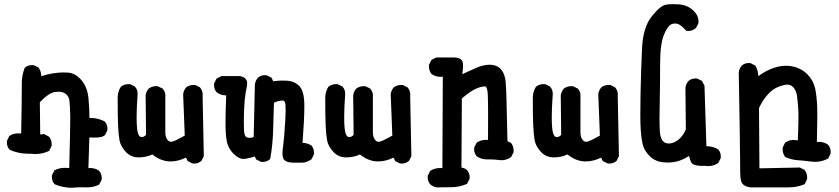

<svg xmlns="http://www.w3.org/2000/svg" viewBox="-20 -768 4040 925"><path d="M178.7 -400.9Q234.9 -418.9 285.6 -418.9Q298.3 -418.9 310.5 -418Q344.7 -414.6 372.8 -381.3Q400.9 -348.1 406.2 -294.9Q410.6 -247.6 411.1 -199.2Q415.5 -199.7 419.9 -199.7Q449.7 -199.7 484.4 -183.1L485.4 -181.6Q497.6 -168 497.6 -147.5Q497.6 -144.5 497.1 -139.6L485.8 -117.2Q478.5 -110.8 468.3 -108.4Q454.6 -105 433.6 -105Q423.3 -105 410.6 -106L405.8 42Q409.7 41.5 412.4 41.5Q415 41.5 418.5 41.5Q421.9 41.5 427.2 42.5Q432.6 43.5 437.5 44.9Q447.8 47.9 457.5 54.7L458 55.7Q470.2 69.3 470.2 89.8Q470.2 92.8 469.7 97.7L458 121.1L455.6 122.1Q430.2 134.8 399.9 134.8Q395.5 134.8 387.9 134.5Q380.4 134.3 369.6 134.3Q348.6 134.3 327.6 136.7H327.1Q282.7 136.7 243.2 119.6L242.2 118.2Q230 104.5 230 84Q230 81.1 230.5 76.2L242.2 52.7L244.1 51.8Q265.1 40.5 293 40.5Q303.2 40.5 313.5 41.5Q318.4 -137.2 318.4 -195.8Q318.4 -205.6 318.4 -211.9Q317.4 -256.3 314.5 -282.2Q312 -305.2 294.4 -317.4Q281.7 -326.2 261.7 -326.2Q253.9 -326.2 244.6 -324.7Q213.9 -319.8 171.9 -275.4L173.8 -120.1L192.9 -122.1L216.3 -109.4L217.3 -108.4Q229 -92.8 229 -72.3Q229 -69.3 228.5 -64.5L216.8 -41L214.4 -40Q185.1 -25.9 149.9 -25.9Q138.7 -25.9 126.5 -27.3Q122.1 -27.3 117.7 -27.3Q68.8 -27.3 26.4 -46.4L25.4 -47.9Q13.2 -61.5 13.2 -82Q13.2 -85 13.7 -89.8L24.9 -112.8L26.4 -113.8Q42.5 -125.5 69.3 -125.5Q75.2 -125.5 82 -125Q85 -281.7 85 -338.9V-366.7Q85 -405.3 99.1 -441.4L100.6 -442.4Q114.3 -454.6 134.8 -454.6Q137.7 -454.6 142.6 -454.1L165.5 -442.9L166.5 -440.9Q178.7 -423.8 178.7 -401.4Q178.7 -400.9 178.7 -400.9Z M663.1 -107.9Q675.3 -107.9 683.6 -118.7L681.6 -308.1Q684.1 -326.7 695.8 -340.8Q711.9 -353 732.4 -353Q735.4 -353 740.2 -352.5L763.7 -341.3L764.6 -339.8Q776.9 -326.2 776.9 -305.7Q776.9 -302.7 776.4 -299.3V-130.9Q776.4 -104 789.6 -91.3Q795.4 -85 804.2 -85Q810.1 -85 817.6 -88.1Q825.2 -91.3 833.5 -95.2Q849.6 -103 870.1 -114.7L862.3 -314Q864.7 -332.5 876.5 -346.7Q892.6 -358.9 913.1 -358.9Q916 -358.9 920.9 -358.4L943.4 -347.2L944.3 -345.7Q956.5 -332 956.5 -311.5Q956.5 -308.6 956.1 -305.2L961.9 -15.6L950.7 6.8L949.2 7.8Q935.5 20 915 20Q912.1 20 907.2 19.5L883.8 7.8L876 -8.8Q838.4 9.8 801.8 9.8Q755.9 9.8 713.9 -23.9Q684.6 -9.8 648.4 -9.8Q609.9 -9.8 585.4 -36.9Q561 -64 555.7 -92.3Q550.8 -119.1 548.8 -165.5Q546.9 -211.9 546.9 -295.9Q546.9 -325.7 561.5 -349.1L562.5 -350.1L563.5 -351.1Q579.1 -362.8 599.6 -362.8Q602.5 -362.8 607.4 -362.3L629.9 -351.1L630.9 -349.6Q643.1 -335.9 643.1 -315.4Q643.1 -312.5 642.6 -309.1Q638.2 -243.2 638.2 -207.5Q638.2 -171.9 640.1 -152.8Q643.1 -121.1 652.3 -111.8Q655.3 -108.9 658.2 -108.4Q661.1 -107.9 663.1 -107.9Z M1207.5 -14.2Q1169.9 -2.4 1152.3 -2.4Q1129.9 -2.4 1104.5 -27.8Q1086.4 -45.9 1077.4 -70.6Q1068.4 -95.2 1066.9 -146Q1066.4 -157.2 1066.4 -172.9Q1066.4 -221.2 1069.8 -309.1Q1068.8 -308.6 1067.4 -308.6Q1043.9 -308.6 1023.9 -323.2Q1011.2 -337.9 1011.2 -358.4Q1011.2 -361.3 1011.7 -366.2L1023.4 -389.6L1046.9 -401.4H1135.3Q1152.3 -398.9 1161.6 -389.9Q1170.9 -380.9 1170.9 -365.2Q1170.9 -359.4 1169.4 -352.5Q1162.1 -318.4 1159.2 -288.1Q1154.8 -243.2 1154.8 -184.6Q1154.8 -165.5 1155.3 -145.5Q1156.2 -110.8 1169.9 -106Q1175.8 -104 1183.6 -104Q1191.4 -104 1202.1 -107.9L1208 -361.3Q1210.4 -379.4 1222.2 -393.1Q1236.3 -405.8 1256.8 -405.8Q1259.8 -405.8 1264.6 -405.3L1288.1 -393.6L1296.4 -376.5Q1322.3 -379.9 1339.1 -379.9Q1356 -379.9 1367.2 -378.9Q1400.9 -375.5 1421.6 -354Q1442.4 -332.5 1445.8 -279.8Q1446.3 -269 1446.3 -253.4Q1446.3 -197.8 1437.5 -79.6Q1439.5 -79.6 1441.4 -79.6Q1457 -79.6 1479.5 -67.9L1481 -66.4Q1492.7 -51.8 1492.7 -31.2Q1492.7 -28.3 1492.2 -23.4L1480.5 -0.5Q1467.3 8.3 1456.5 12Q1445.8 15.6 1436 15.6H1391.6Q1377.9 15.1 1366.7 12.2Q1348.6 6.8 1344.2 -6.3Q1340.8 -15.6 1340.8 -27.8Q1340.8 -40 1342.8 -53.2Q1350.1 -108.4 1354.5 -189.9Q1356 -214.8 1356 -232.4Q1356 -250 1355.5 -259.3Q1355 -274.9 1349.6 -280.3Q1346.2 -283.7 1339.4 -283.7Q1337.4 -283.7 1335 -283.2Q1312 -280.3 1299.8 -272.5L1295.9 -139.6Q1293.9 -70.3 1281.7 -2L1279.3 0Q1265.6 12.2 1245.1 12.2Q1241.7 12.2 1237.3 11.7L1213.9 0Z M1663.1 -107.9Q1675.3 -107.9 1683.6 -118.7L1681.6 -308.1Q1684.1 -326.7 1695.8 -340.8Q1711.9 -353 1732.4 -353Q1735.4 -353 1740.2 -352.5L1763.7 -341.3L1764.6 -339.8Q1776.9 -326.2 1776.9 -305.7Q1776.9 -302.7 1776.4 -299.3V-130.9Q1776.4 -104 1789.6 -91.3Q1795.4 -85 1804.2 -85Q1810.1 -85 1817.6 -88.1Q1825.2 -91.3 1833.5 -95.2Q1849.6 -103 1870.1 -114.7L1862.3 -314Q1864.7 -332.5 1876.5 -346.7Q1892.6 -358.9 1913.1 -358.9Q1916 -358.9 1920.9 -358.4L1943.4 -347.2L1944.3 -345.7Q1956.5 -332 1956.5 -311.5Q1956.5 -308.6 1956.1 -305.2L1961.9 -15.6L1950.7 6.8L1949.2 7.8Q1935.5 20 1915 20Q1912.1 20 1907.2 19.5L1883.8 7.8L1876 -8.8Q1838.4 9.8 1801.8 9.8Q1755.9 9.8 1713.9 -23.9Q1684.6 -9.8 1648.4 -9.8Q1609.9 -9.8 1585.4 -36.9Q1561 -64 1555.7 -92.3Q1550.8 -119.1 1548.8 -165.5Q1546.9 -211.9 1546.9 -295.9Q1546.9 -325.7 1561.5 -349.1L1562.5 -350.1L1563.5 -351.1Q1579.1 -362.8 1599.6 -362.8Q1602.5 -362.8 1607.4 -362.3L1629.9 -351.1L1630.9 -349.6Q1643.1 -335.9 1643.1 -315.4Q1643.1 -312.5 1642.6 -309.1Q1638.2 -243.2 1638.2 -207.5Q1638.2 -171.9 1640.1 -152.8Q1643.1 -121.1 1652.3 -111.8Q1655.3 -108.9 1658.2 -108.4Q1661.1 -107.9 1663.1 -107.9Z M2340.8 0H2326.7Q2299.8 0 2276.9 -14.6L2276.4 -15.6Q2264.2 -29.3 2264.2 -49.8Q2264.2 -52.7 2264.6 -57.6L2276.4 -80.6L2277.8 -81.5Q2296.9 -94.2 2321.3 -94.2Q2326.2 -94.2 2331.1 -93.8Q2331.5 -147.5 2331.5 -212.9Q2331.5 -278.3 2330.1 -310.3Q2328.6 -342.3 2320.8 -350.1Q2319.3 -351.6 2317.9 -351.6Q2316.4 -351.6 2314.9 -351.6Q2299.3 -351.6 2274.2 -341.1Q2249 -330.6 2205.1 -293.9L2203.1 39.6Q2218.8 41.5 2230 51.3Q2242.7 65.4 2242.7 85.9Q2242.7 88.9 2242.2 93.8L2230.5 117.2L2227.5 118.7Q2195.3 132.8 2159.2 133.8Q2123 134.8 2085.9 134.8H2085.4Q2066.9 132.3 2053.2 120.6Q2040.5 106.4 2040.5 85.9Q2040.5 83 2041 78.1L2052.7 55.2L2054.7 53.7Q2074.7 41.5 2100.6 41.5Q2106 41.5 2111.3 42L2113.3 -398.4Q2108.4 -397.9 2101.1 -397.9Q2093.8 -397.9 2085 -399.9Q2071.3 -402.8 2059.1 -411.1Q2046.4 -427.7 2046.4 -448.2Q2046.4 -451.7 2046.9 -456.1L2058.6 -479.5L2082 -491.2H2168H2168.5Q2201.2 -490.2 2208.5 -470.2Q2210.9 -463.9 2210.9 -449.5Q2210.9 -435.1 2207 -410.6Q2241.2 -426.8 2275.1 -441.4Q2309.1 -456.1 2337.9 -456.1Q2377.9 -456.1 2397 -429.7Q2413.1 -408.2 2416 -373.8Q2418.9 -339.4 2419.9 -296.4L2424.8 -87.9L2441.9 -79.6L2442.9 -78.1Q2454.6 -62.5 2454.6 -42Q2454.6 -39.1 2454.1 -34.2L2442.4 -11.2L2440.9 -10.3Q2419.9 3.9 2396 3.9Q2390.1 3.9 2383.8 2.9Q2361.3 0 2340.8 0Z M2663.1 -107.9Q2675.3 -107.9 2683.6 -118.7L2681.6 -308.1Q2684.1 -326.7 2695.8 -340.8Q2711.9 -353 2732.4 -353Q2735.4 -353 2740.2 -352.5L2763.7 -341.3L2764.6 -339.8Q2776.9 -326.2 2776.9 -305.7Q2776.9 -302.7 2776.4 -299.3V-130.9Q2776.4 -104 2789.6 -91.3Q2795.4 -85 2804.2 -85Q2810.1 -85 2817.6 -88.1Q2825.2 -91.3 2833.5 -95.2Q2849.6 -103 2870.1 -114.7L2862.3 -314Q2864.7 -332.5 2876.5 -346.7Q2892.6 -358.9 2913.1 -358.9Q2916 -358.9 2920.9 -358.4L2943.4 -347.2L2944.3 -345.7Q2956.5 -332 2956.5 -311.5Q2956.5 -308.6 2956.1 -305.2L2961.9 -15.6L2950.7 6.8L2949.2 7.8Q2935.5 20 2915 20Q2912.1 20 2907.2 19.5L2883.8 7.8L2876 -8.8Q2838.4 9.8 2801.8 9.8Q2755.9 9.8 2713.9 -23.9Q2684.6 -9.8 2648.4 -9.8Q2609.9 -9.8 2585.4 -36.9Q2561 -64 2555.7 -92.3Q2550.8 -119.1 2548.8 -165.5Q2546.9 -211.9 2546.9 -295.9Q2546.9 -325.7 2561.5 -349.1L2562.5 -350.1L2563.5 -351.1Q2579.1 -362.8 2599.6 -362.8Q2602.5 -362.8 2607.4 -362.3L2629.9 -351.1L2630.9 -349.6Q2643.1 -335.9 2643.1 -315.4Q2643.1 -312.5 2642.6 -309.1Q2638.2 -243.2 2638.2 -207.5Q2638.2 -171.9 2640.1 -152.8Q2643.1 -121.1 2652.3 -111.8Q2655.3 -108.9 2658.2 -108.4Q2661.1 -107.9 2663.1 -107.9Z M3383.8 -63.5Q3414.1 -63.5 3439.5 -48.8L3440.4 -47.9Q3452.6 -34.2 3452.6 -13.7Q3452.6 -10.7 3452.1 -5.9L3440.4 17.1L3439 18.1Q3418 32.2 3392.1 32.2Q3385.7 32.2 3379.4 31.2Q3375.5 31.2 3371.1 31.2Q3366.7 31.2 3360.4 31.2Q3324.2 30.3 3314 19.5Q3311.5 17.1 3310.1 14.6Q3305.2 3.4 3299.3 -16.6Q3269.5 2.4 3241.7 9.8Q3220.2 15.1 3196.8 15.1Q3185.1 15.1 3172.9 13.7Q3135.3 9.3 3110.1 -15.9Q3085 -41 3077.6 -68.1Q3070.3 -95.2 3066.9 -142.6Q3064.9 -169.9 3064.9 -215.8Q3064.9 -261.7 3065.9 -313Q3068.4 -437 3073.2 -536.4Q3078.1 -635.7 3118.7 -687.5Q3159.7 -739.7 3187 -745.1Q3203.1 -748 3220 -748Q3236.8 -748 3251 -747.1Q3293.9 -743.7 3322.8 -714.8Q3345.2 -692.4 3345.2 -666Q3345.2 -661.6 3344.7 -655.8L3333.5 -633.8L3332.5 -632.8Q3316.4 -618.7 3295.4 -618.7Q3292.5 -618.7 3286.1 -619.6Q3265.6 -643.1 3250 -650.9Q3241.7 -654.8 3233.6 -654.8Q3225.6 -654.8 3217.3 -652.3Q3210.9 -650.4 3204.6 -644Q3192.4 -631.8 3180.2 -604Q3160.2 -559.1 3160.2 -458.7Q3160.2 -358.4 3158.7 -294.9Q3157.2 -231.4 3157.2 -199.2Q3157.2 -167 3158 -152.6Q3158.7 -138.2 3159.2 -132.3Q3159.7 -126.5 3160.4 -121.6Q3161.1 -116.7 3162.4 -112.3Q3163.6 -107.9 3164.8 -104.2Q3166 -100.6 3167.5 -97.7Q3170.9 -91.3 3174.3 -87.4Q3185.5 -76.7 3201.7 -76.7Q3205.6 -76.7 3210 -77.1Q3235.4 -81.1 3257.3 -103Q3274.9 -121.1 3284.2 -145L3282.2 -345.2Q3284.7 -363.8 3296.4 -377.4Q3310.5 -390.1 3331.1 -390.1Q3334 -390.1 3338.9 -389.6L3362.3 -377.9L3374 -354.5L3383.3 -63.5Q3383.8 -63.5 3383.8 -63.5Z M3545.9 57.6V33.7Q3545.9 -37.6 3539.1 -419.4Q3541.5 -438 3553.2 -451.7Q3567.4 -464.4 3587.9 -464.4Q3590.8 -464.4 3595.7 -463.9L3618.7 -452.1L3620.1 -450.2Q3632.8 -427.7 3633.3 -400.9Q3667.5 -426.8 3705.1 -439.9Q3736.3 -451.2 3766.6 -451.2Q3803.2 -451.2 3833.5 -436Q3853.5 -426.3 3869.6 -410.2Q3898.9 -380.4 3907.2 -341.3Q3915 -302.7 3917 -253.9Q3917.5 -237.3 3917.5 -200.9Q3917.5 -164.6 3915.5 -84Q3919.9 -84.5 3927.2 -84.5Q3934.6 -84.5 3943.8 -82.5Q3957 -79.6 3969.2 -71.3L3969.7 -70.3Q3981.9 -56.6 3981.9 -35.6Q3981.9 -32.2 3981.4 -27.3L3969.7 -3.9L3967.3 -2.9Q3938 11.7 3907.7 11.7Q3899.4 11.7 3890.6 10.7Q3853.5 5.9 3824.7 3.9Q3793.9 2 3763.7 -11.2L3762.2 -12.7Q3750.5 -28.3 3750.5 -49.3Q3750.5 -52.7 3751 -57.6L3762.2 -80.6L3764.2 -81.5Q3781.2 -93.8 3803.7 -93.8Q3809.1 -93.8 3823.7 -91.8Q3826.7 -168.9 3826.7 -200.7Q3826.7 -232.4 3825.7 -244.6Q3823.2 -281.2 3819.6 -307.1Q3815.9 -333 3800.3 -349.1Q3788.6 -360.4 3772.5 -360.4Q3764.6 -360.4 3754.6 -357.7Q3744.6 -355 3738.8 -353Q3727.5 -349.1 3717.3 -343.8Q3696.3 -332.5 3674.8 -308.1Q3653.8 -284.2 3636.7 -247.6L3638.7 43L3833 39.1L3856 50.3L3856.9 51.8Q3868.7 67.4 3868.7 87.9Q3868.7 90.8 3868.2 95.7L3856.4 119.6L3853.5 120.6Q3818.8 134.8 3776.4 134.8H3595.2Q3557.1 128.9 3550.8 105Q3545.9 87.9 3545.9 57.6Z"/></svg>

Font: Bakudai
Style: Bold
Weight: 700
Version: Version 1.48